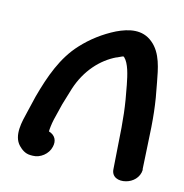

<svg xmlns="http://www.w3.org/2000/svg" viewBox="-85 -622 664 693"><g transform="rotate(15 246.5 -275.5)"><path d="M36 -158C27 -121 12 -66 43 -34C53 -24 67 -12 88 -12H96C124 -12 152 -34 158 -62C164 -86 154 -105 130 -112C130 -121 132 -140 136 -158L151 -219C157 -239 163 -260 170 -282C194 -356 242 -407 296 -433H297C309 -439 319 -443 319 -443C319 -443 320 -443 323 -441C342 -423 351 -383 358 -347C373 -270 378 -227 384 -128L390 -42C391 -11 419 -3 445 -10C469 -16 492 -36 493 -66L492 -67L487 -155C482 -257 477 -304 461 -384C452 -431 443 -489 402 -522C362 -555 314 -544 270 -523C226 -501 186 -471 153 -435C100 -378 73 -302 51 -221Z"/></g></svg>

Font: Stray Cat
Style: ExBlkObl
Weight: 1000
Version: Version 1.0